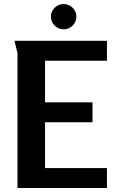

<svg xmlns="http://www.w3.org/2000/svg" viewBox="-20 -935 589 955"><path d="M360 -852C360 -887 331 -915 296 -915C262 -915 233 -886 233 -852C233 -818 262 -789 296 -789C331 -789 360 -817 360 -852ZM52 -732 67 -671V0H512V-99H204V-327H440V-426H204V-633H512V-732Z"/></svg>

Font: Rosario
Style: Bold
Weight: 700
Designer: Hector Gatti
Foundry: Omnibus Type
Version: Version 1.100